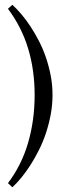

<svg xmlns="http://www.w3.org/2000/svg" viewBox="-20 -589 268 812"><path d="M126.5 -187Q126.5 -293 98.9 -384Q71.3 -475.1 13.7 -551.8L32.2 -568.8Q50.8 -551.8 70.6 -528.6Q90.3 -505.4 109.1 -476.8Q127.9 -448.2 145 -415Q162.1 -381.8 174.6 -345Q187 -308.1 194.6 -268.6Q202.1 -229 202.1 -187Q202.1 -145.5 194.6 -105.2Q187 -64.9 174.6 -27.1Q162.1 10.7 145 44.9Q127.9 79.1 109.1 108.4Q90.3 137.7 70.6 161.9Q50.8 186 32.2 203.1L13.7 185.5Q71.8 108.4 99.1 13.9Q126.5 -80.6 126.5 -187Z"/></svg>

Font: Parastoo Print
Style: Print
Weight: 400
Foundry: Saber Rastikerdar (saber.rastikerdar@gmail.com)
Version: Version 1.0.0-alpha5